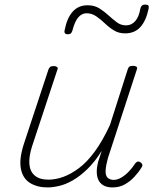

<svg xmlns="http://www.w3.org/2000/svg" viewBox="-20 -804 687 840"><path d="M188 16Q143 16 111.5 -3.5Q80 -23 71.5 -65Q63 -107 84 -173L192 -500Q195 -508 200 -511.5Q205 -515 216 -515Q224 -515 229.5 -511Q235 -507 231 -499L120 -163Q106 -119 108.5 -86.5Q111 -54 132 -36Q153 -18 192 -18Q223 -18 256.5 -30Q290 -42 325.5 -68.5Q361 -95 395 -141.5Q429 -188 461 -257L539 -501Q542 -510 546.5 -513Q551 -516 562 -516Q571 -516 576.5 -512.5Q582 -509 579 -501L452 -112Q443 -79 442 -57.5Q441 -36 451 -26.5Q461 -17 477 -17Q494 -17 511.5 -27.5Q529 -38 544.5 -54.5Q560 -71 570 -87Q574 -93 579.5 -96Q585 -99 593 -95Q601 -90 602.5 -84Q604 -78 599 -71Q587 -51 568 -30.5Q549 -10 525.5 3Q502 16 472 16Q452 16 437.5 9.5Q423 3 414 -10.5Q405 -24 403.5 -46Q402 -68 410 -98L425 -144Q395 -96 362.5 -64.5Q330 -33 298.5 -15Q267 3 238.5 9.5Q210 16 188 16ZM277 -654Q258 -654 263 -673Q273 -725 298 -753Q323 -781 363 -781Q393 -781 414.5 -767.5Q436 -754 454.5 -737Q473 -720 491 -706.5Q509 -693 532 -693Q555 -693 571.5 -711.5Q588 -730 594 -766Q598 -784 615 -784Q626 -784 629 -780Q632 -776 630 -765Q619 -713 594 -685.5Q569 -658 527 -658Q499 -658 477.5 -671.5Q456 -685 438 -702.5Q420 -720 400.5 -733Q381 -746 359 -746Q338 -746 322.5 -728Q307 -710 297 -671Q295 -663 290.5 -658.5Q286 -654 277 -654Z"/></svg>

Font: Playwrite MX Thin
Style: Regular
Weight: 250
Designer: Veronika Burian, José Scaglione
Foundry: TypeTogether
Version: Version 1.002